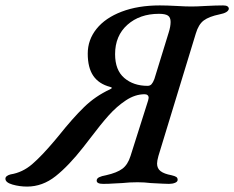

<svg xmlns="http://www.w3.org/2000/svg" viewBox="-81 -674 865 709"><path d="M-61 -14Q-61 -20 -55.5 -24Q-50 -28 -42 -30Q2 -37 37.5 -67.5Q73 -98 121 -155L136 -173Q187 -237 229 -278Q271 -319 325 -344Q338 -350 326 -353Q284 -364 263.5 -394Q243 -424 243 -476Q243 -527 275.5 -567.5Q308 -608 368.5 -631Q429 -654 509 -654Q535 -654 571 -652Q605 -650 626 -650Q645 -650 679 -652Q717 -654 743 -654Q764 -654 764 -641Q761 -627 730 -621Q691 -613 671.5 -598.5Q652 -584 642 -550L504 -98Q499 -80 499 -70Q499 -52 512 -42Q525 -32 552 -27Q565 -24 570 -20.5Q575 -17 575 -10Q575 -3 565.5 1Q556 5 543 5Q530 5 476 2Q452 -1 427 -1Q397 -1 370 2Q361 2 340.5 3.5Q320 5 300 5Q276 5 276 -7Q276 -15 285 -19.5Q294 -24 311 -27Q351 -36 371 -51Q391 -66 401 -98L466 -303Q468 -311 468 -313Q468 -319 464 -322.5Q460 -326 453 -326Q418 -326 384 -303.5Q350 -281 320.5 -248Q291 -215 251 -162L227 -131Q173 -62 124.5 -23.5Q76 15 19 15Q-9 15 -35 7.5Q-61 0 -61 -14ZM489 -382 542 -554Q549 -576 549 -593Q549 -610 539 -616.5Q529 -623 506 -623Q435 -623 389.5 -582.5Q344 -542 344 -474Q344 -415 378 -386Q412 -357 464 -357Q473 -357 478.5 -363Q484 -369 489 -382Z"/></svg>

Font: EB Garamond Medium
Style: Italic
Weight: 500
Italic angle: -17.2°
Designer: Georg Duffner and Octavio Pardo
Foundry: Georg Duffner
Version: Version 1.000